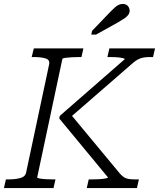

<svg xmlns="http://www.w3.org/2000/svg" viewBox="-39 -956 808 976"><path d="M-19 0 -9 -44H2Q39 -44 64.5 -51Q90 -58 94 -80L211 -630Q215 -652 192.5 -659Q170 -666 133 -666H122L133 -710H385L375 -666H366Q347 -666 327 -665Q307 -664 293 -662Q279 -660 278 -656L150 -54Q150 -51 163 -48.5Q176 -46 196 -45Q216 -44 234 -44H243L233 0ZM402 0 412 -44H424Q444 -44 463 -45Q482 -46 495.5 -48.5Q509 -51 510 -54L262 -354L265 -367L595 -655Q595 -658 588 -660Q581 -662 570 -663.5Q559 -665 545 -665.5Q531 -666 516 -666H507L517 -710H749L739 -666H721Q704 -666 690.5 -663.5Q677 -661 664.5 -655Q652 -649 638 -637L310 -352L308 -390L571 -73Q582 -61 592 -54.5Q602 -48 616.5 -46Q631 -44 651 -44H667L657 0ZM519 -893Q532 -906 542 -915.5Q552 -925 562.5 -930.5Q573 -936 585 -936Q602 -936 611 -925.5Q620 -915 620 -902Q620 -890 613 -880.5Q606 -871 593.5 -862.5Q581 -854 562 -843L449 -780H425L429 -799Z"/></svg>

Font: Roboto Serif ExtraLight
Style: Italic
Weight: 250
Italic angle: -10°
Designer: Greg Gazdowicz
Foundry: Commercial Type
Version: Version 1.008